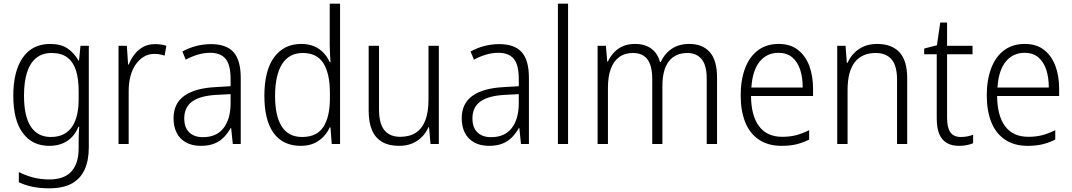

<svg xmlns="http://www.w3.org/2000/svg" viewBox="-20 -780 5808 1040"><path d="M252 -542Q310 -542 346 -517.5Q382 -493 405 -452H408L416 -532H461V18Q461 89 438.5 138.5Q416 188 369 214Q322 240 246 240Q196 240 155.5 231.5Q115 223 82 207V152Q117 170 158.5 181Q200 192 247 192Q328 192 367 148.5Q406 105 406 24V-8Q406 -28 406.5 -50Q407 -72 409 -94H405Q385 -44 345 -17Q305 10 246 10Q155 10 103.5 -59.5Q52 -129 52 -262Q52 -394 103.5 -468Q155 -542 252 -542ZM259 -493Q209 -493 175.5 -465.5Q142 -438 126 -386.5Q110 -335 110 -262Q110 -150 147 -94Q184 -38 255 -38Q297 -38 326 -53.5Q355 -69 372.5 -96.5Q390 -124 398 -161Q406 -198 406 -241V-287Q406 -353 391.5 -398.5Q377 -444 345 -468.5Q313 -493 259 -493Z M819 -541Q835 -541 851 -539Q867 -537 881 -532L872 -479Q859 -483 845.5 -485.5Q832 -488 816 -488Q784 -488 758.5 -472.5Q733 -457 714.5 -430Q696 -403 686.5 -366.5Q677 -330 677 -287V0H622V-532H667L674 -430H677Q689 -460 708.5 -485.5Q728 -511 756 -526Q784 -541 819 -541Z M1123 -541Q1206 -541 1245 -497.5Q1284 -454 1284 -358V0H1241L1232 -87H1230Q1214 -59 1193 -37Q1172 -15 1141.5 -2.5Q1111 10 1068 10Q1021 10 987.5 -8.5Q954 -27 937 -60.5Q920 -94 920 -139Q920 -219 977.5 -260.5Q1035 -302 1145 -308L1229 -313V-352Q1229 -430 1201.5 -462Q1174 -494 1119 -494Q1086 -494 1053 -484.5Q1020 -475 986 -457L968 -501Q1002 -520 1041.5 -530.5Q1081 -541 1123 -541ZM1151 -266Q1064 -261 1021 -230Q978 -199 978 -139Q978 -89 1005 -63Q1032 -37 1079 -37Q1152 -37 1190 -85Q1228 -133 1229 -217V-270Z M1609 10Q1513 10 1462.5 -59Q1412 -128 1412 -261Q1412 -398 1465 -470Q1518 -542 1612 -542Q1652 -542 1682 -529Q1712 -516 1733 -493.5Q1754 -471 1766 -443H1770Q1769 -466 1767.5 -490.5Q1766 -515 1766 -535V-760H1822V0H1777L1770 -90H1766Q1754 -63 1733 -40.5Q1712 -18 1681.5 -4Q1651 10 1609 10ZM1617 -38Q1696 -38 1731.5 -92.5Q1767 -147 1767 -248V-276Q1767 -381 1732 -437Q1697 -493 1620 -493Q1546 -493 1508 -433Q1470 -373 1470 -260Q1470 -152 1506 -95Q1542 -38 1617 -38Z M2357 -532V0H2312L2304 -91H2301Q2289 -63 2267 -40Q2245 -17 2214 -3.5Q2183 10 2141 10Q2086 10 2049.5 -11.5Q2013 -33 1995 -75Q1977 -117 1977 -180V-532H2033V-187Q2033 -111 2062 -75Q2091 -39 2148 -39Q2199 -39 2233 -61.5Q2267 -84 2284 -128.5Q2301 -173 2301 -241V-532Z M2684 -541Q2767 -541 2806 -497.5Q2845 -454 2845 -358V0H2802L2793 -87H2791Q2775 -59 2754 -37Q2733 -15 2702.5 -2.5Q2672 10 2629 10Q2582 10 2548.5 -8.5Q2515 -27 2498 -60.5Q2481 -94 2481 -139Q2481 -219 2538.5 -260.5Q2596 -302 2706 -308L2790 -313V-352Q2790 -430 2762.5 -462Q2735 -494 2680 -494Q2647 -494 2614 -484.5Q2581 -475 2547 -457L2529 -501Q2563 -520 2602.5 -530.5Q2642 -541 2684 -541ZM2712 -266Q2625 -261 2582 -230Q2539 -199 2539 -139Q2539 -89 2566 -63Q2593 -37 2640 -37Q2713 -37 2751 -85Q2789 -133 2790 -217V-270Z M3057 0H3002V-760H3057Z M3714 -542Q3785 -542 3824.5 -498Q3864 -454 3864 -359V0H3808V-355Q3808 -427 3780 -460Q3752 -493 3704 -493Q3638 -493 3603 -448Q3568 -403 3568 -313V0H3513V-352Q3513 -402 3500.5 -433.5Q3488 -465 3465 -479Q3442 -493 3409 -493Q3364 -493 3333.5 -470.5Q3303 -448 3288 -406Q3273 -364 3273 -304V0H3217V-532H3262L3269 -447H3273Q3285 -473 3304.5 -494.5Q3324 -516 3352.5 -529Q3381 -542 3419 -542Q3474 -542 3508.5 -516Q3543 -490 3555 -444H3559Q3580 -490 3619 -516Q3658 -542 3714 -542Z M4198 -542Q4261 -542 4302 -510Q4343 -478 4363.5 -423.5Q4384 -369 4384 -300V-260H4048Q4049 -152 4092 -95.5Q4135 -39 4217 -39Q4258 -39 4291.5 -47.5Q4325 -56 4363 -75V-24Q4329 -7 4294 1.5Q4259 10 4214 10Q4141 10 4091 -23.5Q4041 -57 4016.5 -118.5Q3992 -180 3992 -263Q3992 -346 4015.5 -409Q4039 -472 4085 -507Q4131 -542 4198 -542ZM4197 -494Q4134 -494 4095 -446.5Q4056 -399 4050 -306H4328Q4328 -361 4314 -403Q4300 -445 4271 -469.5Q4242 -494 4197 -494Z M4731 -542Q4810 -542 4852 -497Q4894 -452 4894 -356V0H4839V-349Q4839 -423 4809.5 -458Q4780 -493 4723 -493Q4649 -493 4610 -443Q4571 -393 4571 -292V0H4515V-532H4560L4567 -440H4571Q4584 -469 4606 -492Q4628 -515 4659 -528.5Q4690 -542 4731 -542Z M5185 -38Q5204 -38 5221 -41.5Q5238 -45 5251 -50V-4Q5236 2 5217 6Q5198 10 5175 10Q5135 10 5108 -6Q5081 -22 5067.5 -54.5Q5054 -87 5054 -139V-486H4986V-517L5055 -535L5073 -658H5110V-532H5248V-486H5110V-141Q5110 -90 5127.5 -64Q5145 -38 5185 -38Z M5531 -542Q5594 -542 5635 -510Q5676 -478 5696.5 -423.5Q5717 -369 5717 -300V-260H5381Q5382 -152 5425 -95.5Q5468 -39 5550 -39Q5591 -39 5624.5 -47.5Q5658 -56 5696 -75V-24Q5662 -7 5627 1.5Q5592 10 5547 10Q5474 10 5424 -23.5Q5374 -57 5349.5 -118.5Q5325 -180 5325 -263Q5325 -346 5348.5 -409Q5372 -472 5418 -507Q5464 -542 5531 -542ZM5530 -494Q5467 -494 5428 -446.5Q5389 -399 5383 -306H5661Q5661 -361 5647 -403Q5633 -445 5604 -469.5Q5575 -494 5530 -494Z"/></svg>

Font: Noto Sans Hebrew SemiCondensed Light
Style: Regular
Weight: 300
Width: 4
Designer: Monotype Design Team
Foundry: Monotype Imaging Inc.
Version: Version 2.003